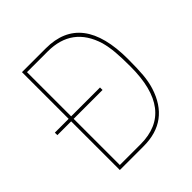

<svg xmlns="http://www.w3.org/2000/svg" viewBox="-206 -931 1082 1082"><g transform="rotate(-45 335.0 -390.0)"><path d="M325 0H135V-388H25V-408H135V-780H325Q610 -780 610 -410Q610 -335 606 -286.5Q602 -238 589 -196Q527 0 325 0ZM320 -20Q590 -20 590 -370Q590 -441 586 -487Q582 -533 571 -574Q514 -760 320 -760H155V-408H385V-388H155V-20Z"/></g></svg>

Font: Tanohe Sans Thin
Style: Regular
Weight: 100
Designer: Village Type and Design LLC & Cristiano Sobral
Foundry: Cooper Hewitt Smithsonian Design Museum
Version: Version 1.00;September 29, 2021;FontCreator 13.0.0.2655 64-b